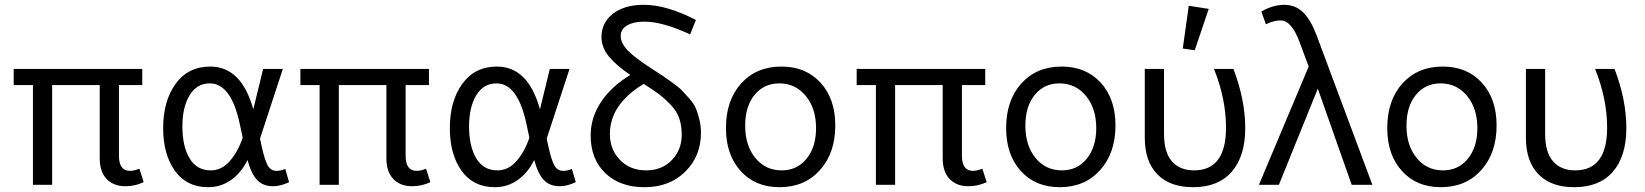

<svg xmlns="http://www.w3.org/2000/svg" viewBox="-20 -769 6845 799"><path d="M117 0V-415H37V-482H572V-415H475V-121Q475 -58 521 -58Q538 -58 560 -67L578 -11Q542 6 502 6Q453 6 424 -24Q395 -54 395 -110V-415H197V0Z M846 10Q757 10 708 -58Q659 -126 659 -236Q659 -349 711 -420.5Q763 -492 855 -492Q985 -492 1034 -314L1075 -482H1157L1062 -192L1069 -160Q1081 -105 1093.5 -81.5Q1106 -58 1131 -58Q1149 -58 1167 -66L1183 -11Q1147 6 1117 6Q1075 6 1050.5 -19.5Q1026 -45 1010 -103Q984 -50 941.5 -20Q899 10 846 10ZM739 -243Q739 -160 769 -110Q799 -60 857 -60Q903 -60 937 -99.5Q971 -139 990 -196L978 -252Q942 -422 853 -422Q799 -422 769 -372.5Q739 -323 739 -243Z M1310 0V-415H1230V-482H1765V-415H1668V-121Q1668 -58 1714 -58Q1731 -58 1753 -67L1771 -11Q1735 6 1695 6Q1646 6 1617 -24Q1588 -54 1588 -110V-415H1390V0Z M2039 10Q1950 10 1901 -58Q1852 -126 1852 -236Q1852 -349 1904 -420.5Q1956 -492 2048 -492Q2178 -492 2227 -314L2268 -482H2350L2255 -192L2262 -160Q2274 -105 2286.5 -81.5Q2299 -58 2324 -58Q2342 -58 2360 -66L2376 -11Q2340 6 2310 6Q2268 6 2243.5 -19.5Q2219 -45 2203 -103Q2177 -50 2134.5 -20Q2092 10 2039 10ZM1932 -243Q1932 -160 1962 -110Q1992 -60 2050 -60Q2096 -60 2130 -99.5Q2164 -139 2183 -196L2171 -252Q2135 -422 2046 -422Q1992 -422 1962 -372.5Q1932 -323 1932 -243Z M2876 -686 2852 -626Q2737 -679 2662 -679Q2617 -679 2590 -663.5Q2563 -648 2563 -619Q2563 -590 2592 -559.5Q2621 -529 2691 -484Q2724 -463 2736.5 -454.5Q2749 -446 2777.5 -425.5Q2806 -405 2817.5 -393Q2829 -381 2848.5 -359Q2868 -337 2876 -317.5Q2884 -298 2890.5 -271.5Q2897 -245 2897 -216Q2897 -119 2831.5 -54.5Q2766 10 2662 10Q2560 10 2499 -48.5Q2438 -107 2438 -205Q2438 -281 2482 -346Q2526 -411 2603 -457Q2543 -498 2513 -535Q2483 -572 2483 -615Q2483 -675 2531 -712Q2579 -749 2659 -749Q2754 -749 2876 -686ZM2518 -211Q2518 -147 2560 -103.5Q2602 -60 2669 -60Q2735 -60 2776 -103Q2817 -146 2817 -208Q2817 -247 2806.5 -277Q2796 -307 2770.5 -333.5Q2745 -360 2723 -376.5Q2701 -393 2659 -420Q2518 -335 2518 -211Z M3224 10Q3123 10 3062 -57.5Q3001 -125 3001 -236Q3001 -352 3064.5 -422Q3128 -492 3232 -492Q3333 -492 3394.5 -425Q3456 -358 3456 -247Q3456 -132 3392 -61Q3328 10 3224 10ZM3233 -60Q3297 -60 3336.5 -108.5Q3376 -157 3376 -236Q3376 -318 3333 -370Q3290 -422 3223 -422Q3159 -422 3120 -374Q3081 -326 3081 -246Q3081 -163 3123.5 -111.5Q3166 -60 3233 -60Z M3625 0V-415H3545V-482H4080V-415H3983V-121Q3983 -58 4029 -58Q4046 -58 4068 -67L4086 -11Q4050 6 4010 6Q3961 6 3932 -24Q3903 -54 3903 -110V-415H3705V0Z M4390 10Q4289 10 4228 -57.5Q4167 -125 4167 -236Q4167 -352 4230.5 -422Q4294 -492 4398 -492Q4499 -492 4560.5 -425Q4622 -358 4622 -247Q4622 -132 4558 -61Q4494 10 4390 10ZM4399 -60Q4463 -60 4502.5 -108.5Q4542 -157 4542 -236Q4542 -318 4499 -370Q4456 -422 4389 -422Q4325 -422 4286 -374Q4247 -326 4247 -246Q4247 -163 4289.5 -111.5Q4332 -60 4399 -60Z M4952 -560 4902 -567 4927 -745 5010 -732ZM4945 10Q4849 10 4796.5 -43.5Q4744 -97 4744 -196V-482H4824V-212Q4824 -135 4857 -97.5Q4890 -60 4949 -60Q5082 -60 5082 -238Q5082 -357 5032 -482H5113Q5162 -353 5162 -236Q5162 -119 5106 -54.5Q5050 10 4945 10Z M5388 -594Q5355 -684 5309 -684Q5281 -684 5248 -668L5229 -721Q5278 -749 5324 -749Q5370 -749 5402 -718.5Q5434 -688 5459 -622L5691 0H5605L5464 -400L5302 0H5219L5426 -492Z M5976 10Q5875 10 5814 -57.5Q5753 -125 5753 -236Q5753 -352 5816.5 -422Q5880 -492 5984 -492Q6085 -492 6146.5 -425Q6208 -358 6208 -247Q6208 -132 6144 -61Q6080 10 5976 10ZM5985 -60Q6049 -60 6088.5 -108.5Q6128 -157 6128 -236Q6128 -318 6085 -370Q6042 -422 5975 -422Q5911 -422 5872 -374Q5833 -326 5833 -246Q5833 -163 5875.5 -111.5Q5918 -60 5985 -60Z M6531 10Q6435 10 6382.5 -43.5Q6330 -97 6330 -196V-482H6410V-212Q6410 -135 6443 -97.5Q6476 -60 6535 -60Q6668 -60 6668 -238Q6668 -357 6618 -482H6699Q6748 -353 6748 -236Q6748 -119 6692 -54.5Q6636 10 6531 10Z"/></svg>

Font: Cantarell
Style: Regular
Weight: 400
Designer: Dave Crossland, Nikolaus Waxweiler, Florian Fecher, Jacques Le Bailly, Eben Sorkin, Alexei Vanyashin, Alexios Zavras, Em
Version: Version 0.303